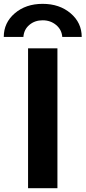

<svg xmlns="http://www.w3.org/2000/svg" viewBox="-48 -983 447 1003"><path d="M-28.3 -790Q-28.3 -864.3 29.3 -913.6Q86.9 -962.9 174.8 -962.9Q262.7 -962.9 320.8 -913.6Q378.9 -864.3 378.9 -790H277.3Q274.4 -828.1 245.1 -852.5Q215.8 -877 174.8 -877Q133.8 -877 105.5 -853Q77.1 -829.1 74.2 -790ZM98.6 0V-730.5H252V0Z"/></svg>

Font: GenEi M Gothic v2 Bold
Style: Regular
Weight: 700
Version: Version 2.0